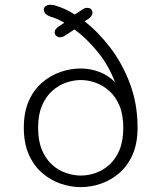

<svg xmlns="http://www.w3.org/2000/svg" viewBox="-20 -775 659 806"><path d="M319.5 10.5Q276.5 10.5 234.2 -4Q192 -18.5 157 -48.8Q122 -79 101 -126.2Q80 -173.5 80 -239Q80 -304.5 101 -351.5Q122 -398.5 157 -428.5Q192 -458.5 234.2 -473Q276.5 -487.5 319.5 -487.5Q357.5 -487.5 395.8 -473.5Q434 -459.5 463 -430Q435 -503 388.2 -559.5Q341.5 -616 292.5 -651.5L258.5 -629Q251.5 -624 245 -621.2Q238.5 -618.5 231.5 -618.5Q222.5 -618.5 216 -624.8Q209.5 -631 209.5 -639.5Q209.5 -646.5 214.2 -652.8Q219 -659 227.5 -664.5L250 -679.5Q235 -688.5 220.2 -695Q205.5 -701.5 192 -705Q179 -710 171.5 -717Q164 -724 164 -734.5Q164 -744 172 -749.5Q180 -755 190.5 -755Q197.5 -755 203.5 -754Q209.5 -753 217.5 -750Q254.5 -739 294 -714L321.5 -732Q328.5 -737.5 334.5 -739.8Q340.5 -742 347 -742Q357 -742 362.5 -736Q368 -730 368 -721.5Q368 -714.5 363.8 -708Q359.5 -701.5 351 -695.5L335 -685.5Q392 -641.5 443 -574.8Q494 -508 525.8 -423.2Q557.5 -338.5 557.5 -239Q557.5 -173.5 536.8 -126.2Q516 -79 481 -48.8Q446 -18.5 404 -4Q362 10.5 319.5 10.5ZM140 -239Q140 -183.5 156.2 -145.2Q172.5 -107 199 -83.2Q225.5 -59.5 257.2 -48.8Q289 -38 319.5 -38Q350 -38 381 -48.8Q412 -59.5 438.8 -83.2Q465.5 -107 481.5 -145.2Q497.5 -183.5 497.5 -239Q497.5 -293.5 481.5 -331.5Q465.5 -369.5 438.8 -393.2Q412 -417 381 -428Q350 -439 319.5 -439Q289 -439 257.2 -428Q225.5 -417 199 -393.2Q172.5 -369.5 156.2 -331.5Q140 -293.5 140 -239Z"/></svg>

Font: Sono ExtraLight Monospace Light
Style: Regular
Weight: 300
Version: Version 2.112